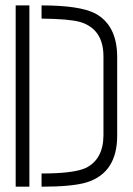

<svg xmlns="http://www.w3.org/2000/svg" viewBox="-20 -704 501 724"><path d="M39.1 0V-683.6H90.8V0ZM136.7 0V-49.8Q256.8 -49.8 302.7 -70.3Q369.1 -102.5 370.1 -192.4V-491.2Q370.1 -594.7 282.2 -621.1Q241.2 -632.8 136.7 -633.8V-683.6Q280.3 -683.6 338.9 -653.3Q420.9 -609.4 421.9 -491.2V-192.4Q421.9 -52.7 307.6 -16.6Q253.9 0 136.7 0Z"/></svg>

Font: Post No Bills Colombo
Style: Regular
Weight: 400
Designer: Kosala Senevirathne, Siva Puranthara, Lasantha Premarathna, Tharique Azeez
Foundry: Mooniak
Version: Version 1.220 ; ttfautohint (v1.6)